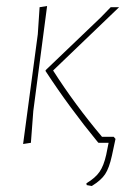

<svg xmlns="http://www.w3.org/2000/svg" viewBox="-20 -476 450 640"><path d="M57 4 106 -362 112 -452 137 -456 91 -106 83 0ZM286 144 269 141 268 135Q298 117 312 96.5Q326 76 334 40L342 0H309L307 -1Q211 -118 132 -239V-242L316 -418L349 -452H377L157 -241Q229 -128 320 -20H359L365 -13L353 43Q344 84 330.5 104.5Q317 125 286 144Z"/></svg>

Font: Alegreya Sans SC Thin
Style: Italic
Weight: 100
Italic angle: -7°
Designer: Juan Pablo del Peral
Foundry: Huerta Tipografica
Version: Version 2.007